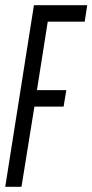

<svg xmlns="http://www.w3.org/2000/svg" viewBox="-28 -720 356 740"><path d="M-7.8 0 102.8 -700H308.2L298.4 -636.4H156L114.4 -372.7H227.6L217.1 -309.1H104.6L54.8 0Z"/></svg>

Font: Georama ExtraCondensed Thin
Style: Italic
Weight: 100
Width: 2
Italic angle: -9°
Designer: Jean-Baptiste Levee
Foundry: Production Type
Version: Version 1.001